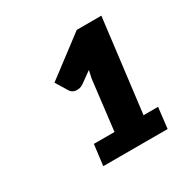

<svg xmlns="http://www.w3.org/2000/svg" viewBox="-98 -908 530 544"><g transform="rotate(-30 167.0 -636.0)"><path d="M90 -450ZM100 -518H167.5L187 -681.5L192.5 -706.5L155.5 -680Q148.5 -675.5 142 -674.5Q135.5 -673.5 130 -674.5Q124.5 -675.5 120.5 -678.2Q116.5 -681 114.5 -684L90 -724L219.5 -822H300L262.5 -518H310L302 -450H91.5Z"/></g></svg>

Font: Lato Heavy
Style: Italic
Weight: 800
Italic angle: -7°
Designer: Lukasz Dziedzic
Foundry: tyPoland Lukasz Dziedzic
Version: Version 2.007; 2014-02-27